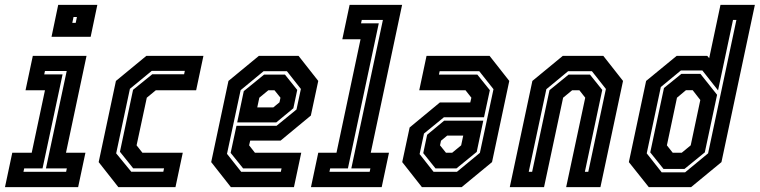

<svg xmlns="http://www.w3.org/2000/svg" viewBox="-30 -770 3126 790"><path d="M182 -618.5 209.5 -750H370.5L343 -618.5ZM267.5 -676H281.5L286.5 -700H272.5ZM-9.5 0 20.5 -141.5H100.5L155 -398.5H75L105 -540H326L241.5 -141.5H321.5L291.5 0ZM66.5 -63H242L245 -77H159L244.5 -478H155L152 -464H227.5L145 -77H69.5Z M457 0 376 -103 447 -437 572 -540H807L777 -398.5H611L574 -368L532 -172L556 -141.5H722L692 0ZM510 -63.5H642L645 -77.5H518L463.5 -145.5L517.5 -400.5L596.5 -464.5H727.5L730.5 -478.5H594.5L504.5 -404.5L448 -139Z M1198.5 -540 1279.5 -437 1249 -294.5 1124.5 -191.5H999.5L995 -172L1019 -141.5H1209.5L1179.5 0H920L839 -103L910 -437L1035 -540ZM1150.5 -477H1054.5L960 -399L904 -137L962.5 -63H1125.5L1128.5 -77H970.5L919 -141L943 -252.5H1108L1190 -319.5L1208 -404ZM1142.5 -463 1193 -400 1177 -324.5 1107 -266.5H946L973 -395L1056.5 -463ZM1099.5 -398.5H1074L1037 -368L1028.5 -328H1094.5L1120 -349L1124 -368Z M1249.5 0 1279.5 -141.5H1354.5L1453.5 -608.5H1378.5L1408.5 -750H1624.5L1495.5 -141.5H1570.5L1540.5 0ZM1325.5 -63H1491L1494 -77H1415.5L1545.5 -688H1458.5L1455.5 -674H1528.5L1401.5 -77H1328.5Z M1706 0 1625 -103 1655.5 -245.5 1780 -348.5H1905L1909.5 -368L1885.5 -398.5H1695L1725 -540H1984.5L2065.5 -437L1994.5 -103L1869.5 0ZM1754 -63H1850L1944.5 -141L2000.5 -403L1942 -477H1779L1776 -463H1934L1985.5 -399L1961.5 -287.5H1796.5L1714.5 -220.5L1696.5 -136ZM1762 -77 1711.5 -140 1727.5 -215.5 1797.5 -273.5H1958.5L1931.5 -145L1848 -77ZM1805 -141.5H1830.5L1867.5 -172L1876 -212H1810L1784.5 -191L1780.5 -172Z M2067.5 0 2160.5 -437 2285.5 -540H2452.5L2533.5 -437L2440.5 0H2299.5L2378 -368L2354 -398.5H2324L2287 -368L2208.5 0ZM2145.5 -63H2159.5L2231 -399L2309.5 -463H2397.5L2448 -400L2376.5 -63H2390.5L2463 -404L2405.5 -477H2307.5L2218 -403Z M2813.5 0H2639.5L2557.5 -103L2628.5 -437L2754 -540H2880L2888 -530.5L2934.5 -750H3076L2938.5 -103ZM2789 -61 2883.5 -139 3000 -688H2986L2924.5 -398L2860 -480H2771.5L2689 -412L2631 -139L2692.5 -61ZM2786.5 -75H2700L2645.5 -143L2702 -408L2773.5 -466H2852L2920.5 -380L2870 -143ZM2775 -141.5 2812 -172 2851.5 -358.5 2820 -399H2792.5L2755.5 -368L2714 -172L2738 -141.5Z"/></svg>

Font: Tourney Condensed Regular
Style: Bold Italic
Weight: 700
Width: 3
Italic angle: -12°
Designer: Tyler Finck
Foundry: Etcetera Type Co
Version: Version 1.010; ttfautohint (v1.8.3)